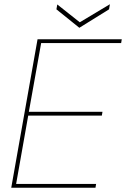

<svg xmlns="http://www.w3.org/2000/svg" viewBox="-20 -885 594 905"><path d="M33 0 157 -700H554L551 -682H174L116 -358H463L460 -340H113L56 -18H433L430 0ZM498 -865 494 -841 354 -754 246 -841 250 -864 356 -780Z"/></svg>

Font: DM Sans 12pt Thin
Style: Italic
Weight: 250
Italic angle: -10°
Version: Version 4.004;gftools[0.9.30]